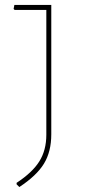

<svg xmlns="http://www.w3.org/2000/svg" viewBox="-20 -657 355 775"><path d="M187 -637V-115Q187 -45 157.5 3.5Q128 52 58 98L47 87V81Q111 39 139 -6Q167 -51 167 -113V-617H39L35 -621L38 -637Z"/></svg>

Font: Alegreya Sans SC Thin
Style: Regular
Weight: 100
Designer: Juan Pablo del Peral
Foundry: Huerta Tipografica
Version: Version 2.007